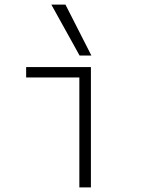

<svg xmlns="http://www.w3.org/2000/svg" viewBox="-20 -810 640 830"><path d="M323 0V-475H93V-520H373V0ZM324 -570 202 -790H263L375 -570Z"/></svg>

Font: M PLUS Code Latin 60 Light
Style: Regular
Weight: 300
Width: 7
Monospace: yes
Designer: Coji Morishita
Foundry: UNDERFOREST DESIGN
Version: Version 1.005; ttfautohint (v1.8.3)